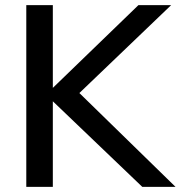

<svg xmlns="http://www.w3.org/2000/svg" viewBox="-20 -725 701 745"><path d="M661 0H532L185 -332V0H82V-705H185V-384L517 -705H644L288 -364Z"/></svg>

Font: wassup Sans
Style: Medium
Weight: 600
Version: Version 2.001